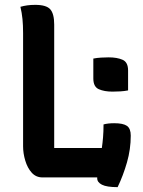

<svg xmlns="http://www.w3.org/2000/svg" viewBox="-20 -730 590 790"><path d="M364 -489Q379 -492 396 -493Q413 -494 427 -494Q462 -494 484.5 -484Q507 -474 507 -440V-358Q492 -355 475 -354Q458 -353 443 -353Q409 -353 386.5 -363Q364 -373 364 -407ZM155 0Q128 0 110.5 -19.5Q93 -39 84 -69Q75 -99 75 -128V-594Q75 -626 72.5 -651.5Q70 -677 64 -702Q78 -706 92.5 -708Q107 -710 125 -710Q171 -710 187 -691.5Q203 -673 203 -629V-121H399Q402 -141 404 -165Q406 -189 406 -218Q424 -223 450 -223Q487 -223 502.5 -212Q518 -201 518 -172Q518 -116 502.5 -62Q487 -8 464 40Q419 40 399.5 30Q380 20 380 4Q380 2 380 0Z"/></svg>

Font: Recursive Sn Csl St SmB
Style: Regular
Weight: 600
Version: Version 1.079;hotconv 1.0.112;makeotfexe 2.5.65598; ttfautoh